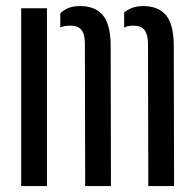

<svg xmlns="http://www.w3.org/2000/svg" viewBox="-20 -628 656 648"><path d="M480.5 0 479.5 -483Q478.5 -514 467 -527.8Q455.5 -541.5 429.5 -541.5Q412 -541.5 399 -535V-586Q411.5 -596 427 -601.8Q442.5 -607.5 463 -607.5Q514 -607.5 539.8 -577.2Q565.5 -547 566.5 -476.5L567.5 0ZM267.5 0 266.5 -483Q266 -514 254.2 -527.8Q242.5 -541.5 216.5 -541.5Q198.5 -541.5 183.5 -535.5V-583Q196 -595 211.5 -601.2Q227 -607.5 250.5 -607.5Q301 -607.5 326.8 -577.2Q352.5 -547 353.5 -476.5L354.5 0ZM51.5 0V-600H138.5V0Z"/></svg>

Font: Big Shoulders Stencil Display SemiBold
Style: Regular
Weight: 600
Designer: Patric King
Foundry: XO Type Co
Version: Version 1.000